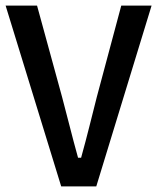

<svg xmlns="http://www.w3.org/2000/svg" viewBox="-24 -669 560 684"><path d="M319 -5 516 -649H408L321 -324C302 -250 287 -186 266 -111L265 -107H254L253 -111C232 -186 217 -250 197 -324L108 -649H-4L194 -5Z"/></svg>

Font: Falling Sky
Style: Light
Weight: 400
Designer: Paul D. Hunt
Foundry: Adobe Systems Incorporated
Version: Version 1.02